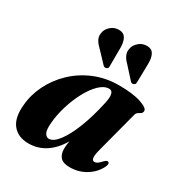

<svg xmlns="http://www.w3.org/2000/svg" viewBox="-169 -829 904 960"><g transform="rotate(30 283.0 -348.5)"><path d="M458 -142.5Q447 -101.5 450.2 -87.2Q453.5 -73 464.5 -73Q473 -73 481.8 -79Q490.5 -85 504 -100Q511.5 -107 515.8 -108.8Q520 -110.5 524.5 -108.5Q536.5 -103.5 524 -78.5Q503.5 -38.5 462.5 -13.5Q421.5 11.5 370.5 11.5Q332.5 11.5 316.5 -6Q300.5 -23.5 300.5 -54.5Q300.5 -72.5 305 -100Q274.5 -46.5 230.5 -17.5Q186.5 11.5 132.5 11.5Q72.5 11.5 40.8 -27Q9 -65.5 16 -141Q20.5 -202.5 49 -260.8Q77.5 -319 125.8 -365.5Q174 -412 239 -439.5Q304 -467 381.5 -467Q461.5 -467 508.5 -451Q555.5 -435 553.5 -417.5Q552.5 -406.5 545.2 -402Q538 -397.5 530.2 -392.8Q522.5 -388 519.5 -376.5ZM180 -135.5Q176 -93 185.2 -76.2Q194.5 -59.5 209 -59.5Q235 -59.5 263.5 -96.5Q292 -133.5 318.5 -200.5Q345 -267.5 364.5 -357.5Q379.5 -427.5 346.5 -427.5Q318.5 -427.5 290.5 -400.5Q262.5 -373.5 239 -329.8Q215.5 -286 199.8 -235Q184 -184 180 -135.5ZM452.5 -633 450.5 -527.5Q450.5 -522 449.5 -517.5Q448.5 -513 443 -510Q433 -503.5 423.5 -511.5L361 -580.5Q343.5 -597.5 335.8 -616.2Q328 -635 335 -659Q341 -677.5 360.2 -693Q379.5 -708.5 406 -707.5Q432 -706.5 442.5 -686.5Q453 -666.5 452.5 -633ZM292.5 -634.5 292 -529Q292.5 -524 291.8 -519.5Q291 -515 285.5 -511.5Q276 -505 265.5 -512.5L201.5 -580Q183.5 -596.5 175.2 -614.8Q167 -633 173.5 -657Q178.5 -675.5 197.5 -691.5Q216.5 -707.5 243.5 -707Q269.5 -706.5 280.8 -687Q292 -667.5 292.5 -634.5Z"/></g></svg>

Font: Fraunces 72pt
Style: Bold Italic
Weight: 700
Italic angle: -16°
Version: Version 1.000;[b76b70a41]